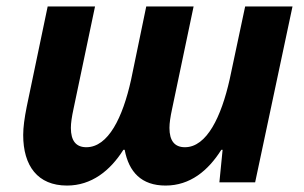

<svg xmlns="http://www.w3.org/2000/svg" viewBox="-20 -566 945 596"><path d="M188 10C264 10 322 -36 363 -101H367C380 -32 419 10 494 10C570 10 626 -36 667 -101H671L661 0H772L888 -546H741L693 -320C667 -204 622 -109 554 -109C522 -109 506 -129 506 -169C506 -184 509 -204 514 -227L581 -546H434L387 -319C361 -201 316 -109 248 -109C216 -109 200 -129 200 -169C200 -184 203 -204 208 -227L275 -546H128L63 -235C56 -200 52 -171 52 -147C52 -51 97 10 188 10Z"/></svg>

Font: BC Sans
Style: Bold Italic
Weight: 700
Italic angle: -12°
Designer: Monotype Design Team
Province of B.C.
Foundry: Monotype Imaging Inc.
Version: Version 2.000;GOOG;noto-source:20170915:90ef993387c0